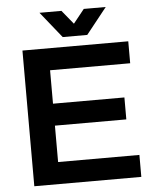

<svg xmlns="http://www.w3.org/2000/svg" viewBox="-58 -917 788 967"><g transform="rotate(-5 336.0 -434.0)"><path d="M76 0V-686H611V-575H206V-406H567V-295H206V-111H617V0ZM178 -868H289L374 -764L318 -763L402 -868H513L408 -736H284Z"/></g></svg>

Font: Archivo SemiBold SemiBold
Style: Regular
Weight: 600
Version: Version 2.001